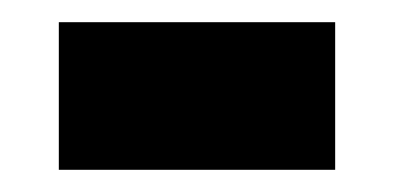

<svg xmlns="http://www.w3.org/2000/svg" viewBox="-20 -393 355 173"><path d="M33 -240V-373H282V-240Z"/></svg>

Font: Georama SemiCondensed
Style: Bold
Weight: 700
Width: 4
Designer: Jean-Baptiste Levee
Foundry: Production Type
Version: Version 1.000